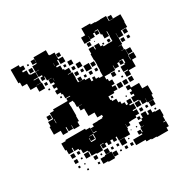

<svg xmlns="http://www.w3.org/2000/svg" viewBox="-141 -738 912 910"><g transform="rotate(-30 314.5 -282.5)"><path d="M91 -108H65V-132H59V-170H84V-175H132H144H192V-168H215V-136H233V-139H216V-163H233V-176H262V-177H288V-181H294V-192H269V-219H266H236V-260H217V-282H236V-283H210V-311H208V-319H186V-343H208V-346H183V-370H177V-381H158V-401H174V-412H159V-430H174V-440H157V-462H175V-463H150V-485H147V-472H129V-490H142V-497H124V-525H142V-526H123V-556H147V-561H128V-581H148V-562H149V-590H179H217V-563H220V-560H247V-524H271V-498H245V-522H220H239V-500H221V-493H240V-470H247V-463H270V-439H250V-437H274V-405H273V-382H279V-381H308V-374H331V-354H371V-349H390V-379H392V-407H393V-434H391V-468H413H395V-494H421V-476H425V-494H451V-476H463V-469H479V-470H512V-497H513V-523H510H480V-553H462V-550H477V-532H459V-547H450V-529H426V-547H425V-524H391V-558H414V-595H462V-589H486V-587H511V-588H545V-560H568V-561H608V-521H606V-493H571V-468H545V-494H570H544V-468H545V-434H525V-433H540V-409H525V-408H545V-375H572V-347H548V-311H510V-289H486V-313H508V-317H484V-345H508V-351H514V-372H491V-370H507V-352H489V-368H479V-350H457V-368H455V-344H426V-343H396V-326H403V-313H420V-289H403V-282H419V-260H397V-276V-252H364V-232H369V-224H391V-204H401V-190H417V-174H427V-192H449V-170H431V-164H451V-138H431V-133H450V-109H430V-99H401V-98H387V-82H369V-98H368V-71H364V-45H332V-46H303V-68H297V-52H279V-67H267V-52H249V-67H238V-51H218V-71H234V-73H215V-44H181V-48H155V-73H150V-79H126V-100H117V-108H95V-127H91ZM124 -435H92V-463H60V-493V-497H34V-519H26V-563V-593H70V-581H88V-561H70V-553H90V-529H70H96V-525H122V-497H96V-494H121V-468H96V-467H124ZM568 -561H548V-581H568ZM112 -567H104V-575H112ZM118 -531H98V-551H118ZM267 -532H249V-550H267ZM510 -499H486V-523H510ZM417 -502H399V-520H417ZM217 -504V-519H216V-504ZM440 -509H436V-513H440ZM299 -470H277V-492H299ZM598 -471H578V-491H598ZM505 -474H491V-488H505ZM264 -475H252V-487H264ZM472 -477H464V-485H472ZM330 -439H306V-463H330ZM567 -442H549V-460H567ZM296 -443H280V-459H296ZM180 -445V-458H179V-445ZM595 -444H581V-458H595ZM145 -444H131V-458H145ZM363 -406H333V-436H363ZM388 -411H368V-431H388ZM297 -412H279V-430H297ZM325 -414H311V-428H325ZM142 -417H134V-425H142ZM570 -379H546V-403H570ZM297 -382H279V-400H297ZM356 -383H340V-399H356ZM385 -384H371V-398H385ZM324 -385H312V-397H324ZM544 -351V-374H542V-351ZM355 -354H341V-368H355ZM172 -357H164V-365H172ZM448 -321H428V-341H448ZM472 -327H464V-335H472ZM472 -297H464V-305H472ZM450 -259H426V-283H450ZM479 -260H457V-282H479ZM509 -260H487V-282H509ZM480 -139H456V-163H479V-168H455V-194H474V-204H461V-218H474V-231H458V-251H478V-235H522V-205H552V-157H545V-134H511V-157H510V-139H486V-162H480ZM383 -236H373V-246H383ZM441 -208H435V-214H441ZM209 -110H187V-127H185V-109H186V-105H210V-109H213V-134H192V-132H209ZM540 -109H516V-133H540ZM476 -113H460V-129H476ZM504 -115H492V-127H504ZM507 -82H490H519V-79H546V-43H541V-18H529V-15H542V13H529V30H467V27H440V23H414V14H393V-16H414V-22H399V-40H417V-25H421V-48H441V-49H426V-73H446V-83H455V-104H481V-83H489V-100H507ZM88 -81H68V-101H88ZM445 -84H431V-98H445ZM115 -84H101V-98H115ZM532 -87H524V-95H532ZM150 -49H126V-73H150ZM87 -52H69V-70H87ZM112 -57H104V-65H112ZM411 -58H405V-64H411ZM380 -59H376V-63H380ZM332 -17H304V-45H332ZM239 -20H217V-42H239ZM177 -22H159V-40H177ZM294 -25H282V-37H294ZM264 -25H252V-37H264ZM83 -26H73V-36H83ZM202 -27H194V-35H202ZM351 -28H345V-34H351ZM111 -28H105V-34H111ZM246 17H210V13H184V-15H210V-19H246ZM393 14H363V-16H393ZM269 10H247V-12H269ZM355 6H341V-8H355ZM325 6H311V-8H325ZM173 4H163V-6H173ZM292 3H284V-5H292ZM112 3H104V-5H112ZM115 -201H87V-224H50V-266H56V-290H84V-322H106V-330H156H186V-301H187V-249H185V-221H177V-199H145V-221H143V-203H119V-226H115ZM81 -295H61V-315H81ZM88 -266V-288H86V-266Z"/></g></svg>

Font: Rubik Storm
Style: Regular
Weight: 400
Designer: Hubert and Fischer, NaN
Foundry: Hubert and Fischer, NaN
Version: Version 2.201